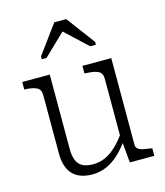

<svg xmlns="http://www.w3.org/2000/svg" viewBox="-117 -877 842 977"><g transform="rotate(-15 303.5 -389.0)"><path d="M170 -537V-146Q170 -110 179.5 -86Q189 -62 210 -50.5Q231 -39 266 -39Q300 -39 330 -52.5Q360 -66 388.5 -93Q417 -120 444 -159L447 -116Q418 -75 387 -47Q356 -19 321.5 -4.5Q287 10 249 10Q205 10 174 -6Q143 -22 127 -55Q111 -88 111 -136V-444Q111 -474 91 -484.5Q71 -495 34 -497H25V-537ZM494 -537V-81Q494 -67 503.5 -59Q513 -51 530 -47.5Q547 -44 570 -41L577 -40V0H448L437 -120L435 -125V-444Q435 -474 414 -484.5Q393 -495 354 -496L342 -497V-537ZM324 -788H261L151 -638V-623H176L312 -754L267 -753L406 -623H436V-638Z"/></g></svg>

Font: Roboto Serif SemiCondensed ExtraLight
Style: Regular
Weight: 250
Width: 4
Designer: Greg Gazdowicz
Foundry: Commercial Type
Version: Version 1.007